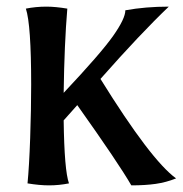

<svg xmlns="http://www.w3.org/2000/svg" viewBox="-20 -553 551 579"><path d="M63 0Q68 -51 71 -137Q74 -223 74 -298Q74 -479 58 -527Q88 -533 120 -533Q147 -533 183 -527Q174 -420 172 -273Q284 -392 321 -444.5Q358 -497 358 -522Q419 -533 489 -533Q404 -452 283 -315Q435 -70 511 -15Q481 -3 449.5 1.5Q418 6 376 6Q338 -60 213 -236L172 -190Q174 -39 188 0Q158 6 128 6Q99 6 63 0Z"/></svg>

Font: Mirza Medium
Style: Regular
Weight: 500
Designer: Arabic design by Kourosh Beigpour, Latin design by Eduardo Tunni, engineering by Lasse Fister
Version: Version 1.0010g